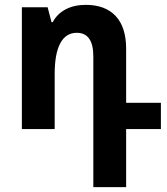

<svg xmlns="http://www.w3.org/2000/svg" viewBox="-20 -531 687 790"><path d="M364 -299Q364 -396 296 -396Q251 -396 228 -353Q205 -310 205 -227V0H70V-501H176L192 -440H197Q215 -474 250 -492.5Q285 -511 333 -511Q413 -511 456 -465Q499 -419 499 -330V-108H642V0H499V239H364Z"/></svg>

Font: Noto Sans Armenian SmBd Narrow
Style: Regular
Weight: 600
Width: 4
Designer: Monotype Design team
Foundry: Monotype Imaging Inc.
Version: Version 1.000